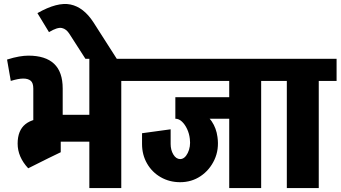

<svg xmlns="http://www.w3.org/2000/svg" viewBox="-20 -960 1738 980"><path d="M436 0V-660H599V0ZM477 -547V-660H690V-547ZM150 -309V-509H300V-309ZM226 -152V-301H290V-183ZM35 -547 16 -656Q51 -667 77.5 -671.5Q104 -676 125 -676L99 -559Q86 -559 70.5 -556Q55 -553 35 -547ZM150 -508Q150 -537 136.5 -548Q123 -559 99 -559L125 -676Q212 -676 256 -634.5Q300 -593 300 -508ZM228 -237V-374H481V-237ZM70 -227Q70 -294 109.5 -326Q149 -358 232 -358V-270Q211 -270 203.5 -258.5Q196 -247 196 -227ZM124 -101Q70 -159 70 -227H196Q196 -199 223 -155ZM124 -101V-292H232V-155Z M416 -660 335 -786 457 -846 576 -660ZM335 -786Q319 -812 296 -817Q273 -822 230 -796L171 -893Q273 -951 340 -937Q407 -923 457 -846Z M899 -30V-148Q923 -148 938.5 -179.5Q954 -211 949 -251L1090 -261Q1099 -197 1074.5 -144.5Q1050 -92 1004 -61Q958 -30 899 -30ZM900 -30Q845 -30 800.5 -55.5Q756 -81 730.5 -125.5Q705 -170 705 -225H851Q851 -194 865 -171Q879 -148 900 -148ZM705 -224V-280L851 -300V-224ZM949 -251Q946 -278 935 -301.5Q924 -325 908.5 -339.5Q893 -354 875 -354V-413Q948 -413 993 -393.5Q1038 -374 1061 -340Q1084 -306 1090 -261ZM875 -354V-464H1176V-354ZM640 -547V-660H1176V-547ZM1150 0V-645H1313V0ZM1060 -547V-660H1404V-547Z M1444 0V-645H1607V0ZM1354 -547V-660H1698V-547Z"/></svg>

Font: Akshar Light
Style: Bold
Weight: 700
Version: Version 1.100